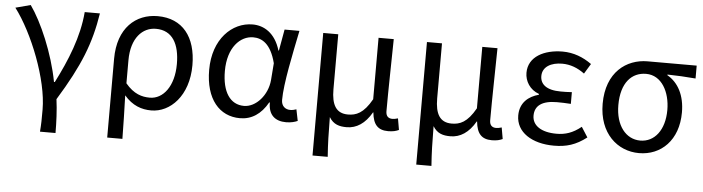

<svg xmlns="http://www.w3.org/2000/svg" viewBox="-47 -758 4238 1158"><g transform="rotate(5 2072.5 -179.0)"><path d="M220 199H314C314 137 311 60 302 -5C436 -223 489 -360 518 -543H426C414 -392 353 -244 283 -107H278C246 -278 166 -462 98 -557L7 -533C116 -389 224 -116 224 65C224 125 224 150 220 199Z M627 199H719C718 103 716 34 713 -64C763 -6 818 13 877 13C991 13 1101 -94 1101 -280C1101 -451 1018 -557 867 -557C735 -557 627 -465 627 -278ZM862 -63C814 -63 765 -76 714 -137V-276C714 -413 783 -480 863 -480C964 -480 1007 -399 1007 -279C1007 -144 942 -63 862 -63Z M1414 13C1484 13 1541 -24 1582 -97H1586C1585 -21 1628 13 1693 13C1725 13 1747 6 1763 -1L1749 -70C1738 -66 1724 -63 1712 -63C1682 -63 1658 -82 1658 -119C1658 -218 1697 -400 1726 -543H1636L1613 -414H1610C1579 -518 1510 -557 1442 -557C1317 -557 1204 -448 1204 -262C1204 -84 1290 13 1414 13ZM1432 -63C1348 -63 1299 -136 1299 -263C1299 -406 1374 -480 1452 -480C1503 -480 1559 -453 1589 -335L1581 -232C1573 -140 1504 -63 1432 -63Z M1870 199H1962C1956 114 1955 66 1954 -41C1980 2 2016 11 2060 11C2119 11 2171 -22 2211 -92H2213C2220 -19 2249 13 2311 13C2340 13 2359 8 2376 0L2364 -69C2350 -65 2340 -63 2331 -63C2307 -63 2291 -75 2291 -106C2291 -237 2295 -396 2297 -543H2205V-171C2155 -82 2110 -66 2061 -66C1990 -66 1961 -115 1961 -210V-543H1870Z M2498 199H2590C2584 114 2583 66 2582 -41C2608 2 2644 11 2688 11C2747 11 2799 -22 2839 -92H2841C2848 -19 2877 13 2939 13C2968 13 2987 8 3004 0L2992 -69C2978 -65 2968 -63 2959 -63C2935 -63 2919 -75 2919 -106C2919 -237 2923 -396 2925 -543H2833V-171C2783 -82 2738 -66 2689 -66C2618 -66 2589 -115 2589 -210V-543H2498Z M3315 13C3390 13 3447 -4 3512 -54L3473 -115C3422 -74 3377 -60 3324 -60C3232 -60 3177 -97 3177 -157C3177 -218 3222 -250 3311 -250C3338 -250 3364 -249 3395 -247V-318C3369 -316 3349 -316 3328 -316C3240 -316 3203 -350 3203 -399C3203 -455 3255 -484 3322 -484C3372 -484 3416 -467 3458 -436L3495 -497C3444 -534 3385 -557 3319 -557C3208 -557 3112 -509 3112 -411C3112 -360 3142 -310 3198 -290V-285C3137 -269 3085 -228 3085 -150C3085 -49 3181 13 3315 13Z M3830 13C3963 13 4067 -85 4067 -254C4067 -357 4027 -432 3960 -470V-474C4020 -473 4070 -470 4131 -465V-543H3834C3706 -543 3586 -456 3586 -265C3586 -86 3699 13 3830 13ZM3831 -63C3744 -63 3681 -141 3681 -265C3681 -402 3746 -467 3832 -467C3926 -467 3978 -370 3978 -261C3978 -139 3917 -63 3831 -63Z"/></g></svg>

Font: DAIFUKU Sans JP
Style: Regular
Weight: 400
Designer: Original font ‘Source Han Sans JP’ : Ryoko NISHIZUKA  (kana, bopomofo & ideographs); Paul D. Hunt (Latin, Greek & Cyrill
Foundry: Daifuku
Version: Version 1.001